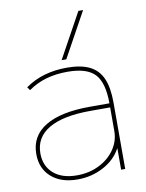

<svg xmlns="http://www.w3.org/2000/svg" viewBox="-89 -853 706 926"><g transform="rotate(-10 264.5 -390.0)"><path d="M216 10Q135 10 87.5 -32Q40 -74 40 -145Q40 -233 115.5 -279Q191 -325 334 -325H430Q430 -426 391 -468Q352 -510 257 -510Q200 -510 152.5 -496.5Q105 -483 64 -454L53 -470Q97 -501 148 -515.5Q199 -530 257 -530Q326 -530 368.5 -509Q411 -488 430.5 -443Q450 -398 450 -325V0H430V-104H429Q401 -52 343 -21Q285 10 216 10ZM216 -10Q276 -10 324.5 -34Q373 -58 401.5 -99Q430 -140 430 -190V-305H334Q199 -305 129.5 -264Q60 -223 60 -145Q60 -83 101.5 -46.5Q143 -10 216 -10ZM262 -570H239L360 -790H383Z"/></g></svg>

Font: M PLUS 2 Thin
Style: Regular
Weight: 100
Designer: Coji Morishita
Foundry: UNDERFOREST DESIGN
Version: Version 1.001